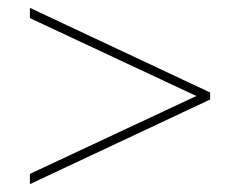

<svg xmlns="http://www.w3.org/2000/svg" viewBox="-20 -606 610 488"><path d="M56 -164V-138L514 -353V-371L56 -586V-560L479 -362Z"/></svg>

Font: Noto Sans Thai Looped Thin
Style: Regular
Weight: 100
Designer: Sasikarn Vongin, Ben Mitchell
Foundry: The Fontpad Ltd
Version: Version 1.001